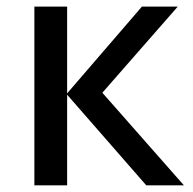

<svg xmlns="http://www.w3.org/2000/svg" viewBox="-20 -558 582 578"><path d="M407.2 -538.1H515.1L288.1 -278.8L533.7 0H420.4L182.1 -272.9V0H83.5V-538.1H182.1V-276.9Z"/></svg>

Font: Open Sans Medium
Style: Regular
Weight: 500
Designer: Monotype Design Team
Foundry: Monotype Imaging Inc.
Version: Version 3.000